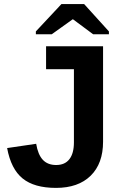

<svg xmlns="http://www.w3.org/2000/svg" viewBox="-20 -916 596 946"><path d="M255.9 9.8Q148.9 9.8 91.6 -36.6Q34.2 -83 15.1 -186.5L158.2 -207.5Q167 -154.3 190.9 -128.7Q214.8 -103 256.8 -103Q299.8 -103 322 -131.8Q344.2 -160.6 344.2 -214.4V-575.2H207V-688H487.8V-217.8Q487.8 -110.4 426.8 -50.3Q365.7 9.8 255.9 9.8ZM516.6 -761.2V-747.1H439L339.8 -820.8H337.9L234.9 -747.1H156.7V-761.2L282.7 -896H394.5Z"/></svg>

Font: Arial
Style: Bold
Weight: 700
Designer: Steve Matteson
Foundry: Ascender Corporation
Version: Version 2.00.3